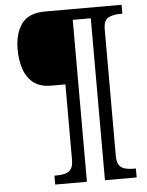

<svg xmlns="http://www.w3.org/2000/svg" viewBox="-58 -807 737 965"><g transform="rotate(-5 310.0 -324.5)"><path d="M181 111V66H194Q217 66 235.5 61Q254 56 265 41Q276 26 276 -6V-386H205Q147 -386 113.5 -413.5Q80 -441 66 -485.5Q52 -530 52 -582Q52 -662 87.5 -711Q123 -760 207 -760H592V-715H579Q545 -715 521 -702.5Q497 -690 497 -643V-6Q497 26 508 41Q519 56 537.5 61Q556 66 579 66H592V111H432V-706H341V111Z"/></g></svg>

Font: Noto Serif Medium
Style: Italic
Weight: 500
Italic angle: -12°
Designer: Monotype Design Team
Foundry: Monotype Imaging Inc.
Version: Version 2.014; ttfautohint (v1.8.4.7-5d5b)